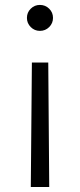

<svg xmlns="http://www.w3.org/2000/svg" viewBox="-20 -576 322 773"><path d="M104 176.8 108.4 -324.2H174.3L178.2 176.8ZM140.6 -451.7Q119.1 -451.7 103.8 -467Q88.4 -482.4 88.4 -503.9Q88.4 -525.9 103.8 -541Q119.1 -556.2 140.6 -556.2Q162.6 -556.2 178 -541Q193.4 -525.9 193.4 -503.9Q193.4 -482.4 178 -467Q162.6 -451.7 140.6 -451.7Z"/></svg>

Font: Inter Light
Style: Regular
Weight: 300
Designer: Rasmus Andersson
Foundry: rsms
Version: Version 4.000;git-a52131595